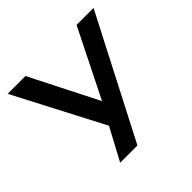

<svg xmlns="http://www.w3.org/2000/svg" viewBox="-169 -667 1015 1015"><g transform="rotate(-45 339.0 -159.0)"><path d="M180 180 302 -48V49L17 -498H150L343 -117H342L532 -498H659L309 180Z"/></g></svg>

Font: Nunito Sans 7pt Expanded SemiBold
Style: Regular
Weight: 600
Width: 7
Designer: Vernon Adams
Foundry: Vernon Adams
Version: Version 3.101;gftools[0.9.27]